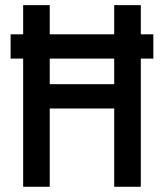

<svg xmlns="http://www.w3.org/2000/svg" viewBox="-20 -713 626 733"><path d="M20.5 -489.3H68.4V0H169.9V-298.8H416V0H517.6V-489.3H565.4V-582H517.6V-693.4H416V-582H169.9V-693.4H68.4V-582H20.5ZM169.9 -391.6V-489.3H416V-391.6Z"/></svg>

Font: Cascadia Mono NF
Style: Regular
Weight: 400
Monospace: yes
Designer: Aaron Bell
Foundry: Saja Typeworks
Version: Version 2404.023